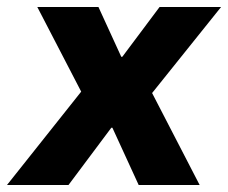

<svg xmlns="http://www.w3.org/2000/svg" viewBox="-32 -531 654 551"><path d="M-12 0 201 -268 75 -511H250.5L316 -368H319L426 -511H602.5L404.5 -264L541 0H366L290.5 -164.5H287.5L164.5 0Z"/></svg>

Font: Chivo Mono Medium
Style: Italic
Weight: 500
Italic angle: -8.05°
Monospace: yes
Designer: Hector Gatti
Foundry: Omnibus-Type
Version: Version 1.008